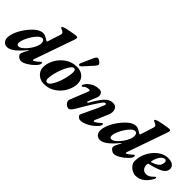

<svg xmlns="http://www.w3.org/2000/svg" viewBox="98 -1560 2429 2429"><g transform="rotate(45 1312.5 -346.0)"><path d="M-4 -73Q-4 -127 27 -195Q58 -263 112 -328Q203 -437 279 -437Q299 -437 316.5 -429Q334 -421 349 -412Q364 -403 370 -399Q378 -394 385 -394Q389 -394 392 -403L435 -537Q445 -570 449 -582Q453 -594 452 -595Q451 -596 451 -599Q451 -619 408 -635Q397 -640 392.5 -643.5Q388 -647 388 -651Q388 -658 394 -662.5Q400 -667 417 -673Q441 -681 509.5 -694Q578 -707 596 -707Q624 -707 624 -693Q624 -684 621.5 -674.5Q619 -665 614 -650L428 -118L426 -106Q426 -99 431 -99Q440 -99 467 -118.5Q494 -138 517 -161Q520 -164 521 -164Q527 -164 531 -159.5Q535 -155 535 -148Q535 -123 497.5 -84Q460 -45 410.5 -15.5Q361 14 329 14Q304 14 280.5 -5Q257 -24 257 -44Q257 -50 262 -67Q269 -84 279 -103.5Q289 -123 297.5 -137.5Q306 -152 303 -143L304 -147Q304 -151 301 -151Q297 -151 293 -146Q225 -64 172.5 -25Q120 14 79 14Q43 14 19.5 -10.5Q-4 -35 -4 -73ZM354 -330Q354 -355 343.5 -369Q333 -383 313 -383Q285 -383 245 -337.5Q205 -292 175 -230.5Q145 -169 145 -127Q145 -112 153 -103.5Q161 -95 175 -95Q206 -95 248.5 -136Q291 -177 322.5 -233Q354 -289 354 -330Z M581 -134Q581 -198 618 -269Q655 -340 724 -388.5Q793 -437 883 -437Q954 -437 997 -398Q1040 -359 1040 -289Q1040 -225 1003 -154Q966 -83 897 -34.5Q828 14 738 14Q697 14 661 -4.5Q625 -23 603 -56.5Q581 -90 581 -134ZM897 -360Q897 -399 865 -399Q840 -399 806.5 -341.5Q773 -284 749 -204.5Q725 -125 725 -67Q725 -47 734 -37Q743 -27 758 -27Q787 -27 820 -84Q853 -141 875 -220.5Q897 -300 897 -360ZM878 -485Q878 -495 882 -503L955 -665Q964 -685 973 -693.5Q982 -702 994 -702Q1011 -702 1034 -683Q1057 -664 1057 -650Q1057 -634 1034 -609L923 -486Q906 -469 892 -469Q878 -469 878 -485Z M1105 -57Q1105 -69 1109 -78L1207 -322Q1209 -330 1209 -332Q1209 -343 1193 -343Q1141 -343 1113 -310Q1108 -305 1102 -305Q1098 -305 1094.5 -307.5Q1091 -310 1091 -316Q1091 -326 1105.5 -347.5Q1120 -369 1133 -380Q1197 -437 1281 -437Q1310 -437 1326 -419.5Q1342 -402 1342 -376Q1342 -357 1335 -342L1285 -219L1284 -216Q1284 -214 1286.5 -212.5Q1289 -211 1292 -211Q1300 -211 1305 -217Q1365 -325 1415 -381Q1465 -437 1525 -437Q1566 -437 1585.5 -413.5Q1605 -390 1605 -355Q1605 -324 1592 -295L1520 -127Q1515 -116 1515 -107Q1515 -98 1524 -98Q1533 -98 1557 -115Q1581 -132 1594 -145Q1612 -163 1617 -163Q1620 -163 1623.5 -159Q1627 -155 1627 -150Q1627 -128 1612 -110Q1567 -56 1504 -21Q1441 14 1389 14Q1370 14 1352.5 -0.5Q1335 -15 1335 -32Q1335 -36 1337 -42Q1367 -108 1389 -153Q1445 -267 1471 -338Q1475 -347 1475 -356Q1475 -367 1463 -367Q1449 -367 1432.5 -347.5Q1416 -328 1388 -285L1368 -255Q1353 -233 1315 -170Q1277 -107 1249 -58Q1229 -24 1211.5 -5Q1194 14 1176 14Q1165 14 1147.5 4.5Q1130 -5 1117.5 -21.5Q1105 -38 1105 -57Z M1658 -73Q1658 -127 1689 -195Q1720 -263 1774 -328Q1865 -437 1941 -437Q1961 -437 1978.5 -429Q1996 -421 2011 -412Q2026 -403 2032 -399Q2040 -394 2047 -394Q2051 -394 2054 -403L2097 -537Q2107 -570 2111 -582Q2115 -594 2114 -595Q2113 -596 2113 -599Q2113 -619 2070 -635Q2059 -640 2054.5 -643.5Q2050 -647 2050 -651Q2050 -658 2056 -662.5Q2062 -667 2079 -673Q2103 -681 2171.5 -694Q2240 -707 2258 -707Q2286 -707 2286 -693Q2286 -684 2283.5 -674.5Q2281 -665 2276 -650L2090 -118L2088 -106Q2088 -99 2093 -99Q2102 -99 2129 -118.5Q2156 -138 2179 -161Q2182 -164 2183 -164Q2189 -164 2193 -159.5Q2197 -155 2197 -148Q2197 -123 2159.5 -84Q2122 -45 2072.5 -15.5Q2023 14 1991 14Q1966 14 1942.5 -5Q1919 -24 1919 -44Q1919 -50 1924 -67Q1931 -84 1941 -103.5Q1951 -123 1959.5 -137.5Q1968 -152 1965 -143L1966 -147Q1966 -151 1963 -151Q1959 -151 1955 -146Q1887 -64 1834.5 -25Q1782 14 1741 14Q1705 14 1681.5 -10.5Q1658 -35 1658 -73ZM2016 -330Q2016 -355 2005.5 -369Q1995 -383 1975 -383Q1947 -383 1907 -337.5Q1867 -292 1837 -230.5Q1807 -169 1807 -127Q1807 -112 1815 -103.5Q1823 -95 1837 -95Q1868 -95 1910.5 -136Q1953 -177 1984.5 -233Q2016 -289 2016 -330Z M2240 -111Q2240 -194 2280 -269.5Q2320 -345 2383 -391Q2446 -437 2511 -437Q2570 -437 2599.5 -415Q2629 -393 2629 -359Q2629 -298 2562 -265Q2495 -232 2392 -210Q2385 -209 2383 -201Q2381 -195 2380.5 -190.5Q2380 -186 2380 -183Q2379 -145 2400.5 -119Q2422 -93 2461 -93Q2486 -93 2509 -106Q2532 -119 2557 -145Q2568 -157 2574 -157Q2583 -157 2583 -146Q2583 -135 2580 -131Q2547 -67 2496.5 -26Q2446 15 2377 15Q2348 15 2316 -2Q2284 -19 2262 -48Q2240 -77 2240 -111ZM2523 -366Q2524 -378 2516.5 -388.5Q2509 -399 2495 -399Q2461 -399 2431.5 -356.5Q2402 -314 2392 -254V-252Q2392 -246 2399 -248Q2455 -264 2487 -289.5Q2519 -315 2523 -366Z"/></g></svg>

Font: EB Garamond ExtraBold
Style: Italic
Weight: 800
Italic angle: -17.2°
Designer: Georg Duffner and Octavio Pardo
Foundry: Georg Duffner
Version: Version 1.000